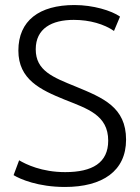

<svg xmlns="http://www.w3.org/2000/svg" viewBox="-20 -728 557 763"><path d="M34 -32C60 -16 132 15 238 15C387 15 481 -48 481 -173C481 -302 390 -339 281 -384C190 -421 122 -447 122 -532C122 -615 186 -649 273 -649C337 -649 394 -632 433 -605L457 -662C423 -686 350 -708 276 -708C136 -708 53 -646 53 -527C53 -412 141 -371 237 -332C327 -296 410 -271 410 -169C410 -81 347 -44 239 -44C146 -44 83 -75 56 -91Z"/></svg>

Font: Repo Light
Style: Regular
Weight: 300
Designer: Stefan Peev
Foundry: Context Ltd
Version: Version 001.502